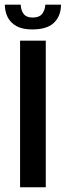

<svg xmlns="http://www.w3.org/2000/svg" viewBox="-48 -792 278 812"><path d="M36.9 -620H145.6V0H36.9ZM87.9 -667.5Q46.6 -667.5 21.2 -681.8Q-4.3 -696.1 -15.9 -720.1Q-27.5 -744.1 -27.5 -772.3H39.8Q39.8 -750.3 51.4 -734.1Q63.1 -717.8 89.2 -717.8Q118.7 -717.8 130.7 -734.1Q142.7 -750.3 143.7 -772.3H210Q210 -725.7 181.1 -696.6Q152.1 -667.5 87.9 -667.5Z"/></svg>

Font: Smooch Sans Thin
Style: Regular
Weight: 100
Designer: Robert E. Leuschke
Foundry: Robert E. Leuschke
Version: Version 1.010